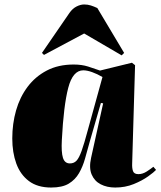

<svg xmlns="http://www.w3.org/2000/svg" viewBox="-20 -826 719 860"><path d="M572 -94Q571 -72 576 -59Q581 -46 600 -46Q619 -46 637.5 -58Q656 -70 667 -79L679 -65Q670 -55 643.5 -36Q617 -17 579 -1.5Q541 14 496 14Q459 14 431 -0.5Q403 -15 390.5 -44.5Q378 -74 388 -119L442 -363L432 -365L381 -188Q371 -152 361 -116Q351 -80 334 -50.5Q317 -21 288 -3.5Q259 14 209 14Q148 14 109.5 -15Q71 -44 53 -93.5Q35 -143 35 -206Q35 -272 52 -331.5Q69 -391 103.5 -437Q138 -483 189.5 -510Q241 -537 310 -537Q346 -537 374.5 -528Q403 -519 428 -510L571 -545L585 -534ZM293 -94Q311 -94 322.5 -106Q334 -118 345.5 -150Q357 -182 373 -242L439 -481Q415 -495 392.5 -503Q370 -511 353 -511Q306 -511 285.5 -432Q265 -353 257 -199Q254 -144 262 -119Q270 -94 293 -94ZM536 -589 525 -578 357 -676 177 -580 168 -589 291 -768Q305 -788 323 -797Q341 -806 357 -806Q373 -806 387 -801.5Q401 -797 416 -790Z"/></svg>

Font: Literata 72pt Black
Style: Italic
Weight: 900
Italic angle: -2°
Designer: Latin by Veronika Burian and Jose Scaglione. Greek by Irene Vlachou. Cyrillic by Vera Evstafieva
Foundry: TypeTogether
Version: Version 3.002